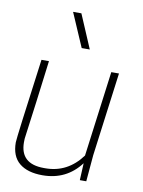

<svg xmlns="http://www.w3.org/2000/svg" viewBox="-88 -841 679 910"><g transform="rotate(10 251.5 -386.0)"><path d="M180 8Q108 8 68.5 -24.5Q29 -57 29 -124Q29 -145 81 -530H117Q90 -313 69 -160Q67 -151 67 -131Q67 -27 181 -27H188Q295 -27 363 -119L417 -530H454L401 -127L390 0H359L363 -82Q295 8 180 8ZM298 -618H259L189 -780H229Z"/></g></svg>

Font: Tanohe Sans ExtraLight
Style: Italic
Weight: 200
Designer: Village Type and Design LLC & Cristiano Sobral
Foundry: Cooper Hewitt Smithsonian Design Museum
Version: Version 1.00;September 29, 2021;FontCreator 13.0.0.2655 64-b